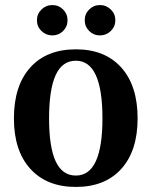

<svg xmlns="http://www.w3.org/2000/svg" viewBox="-20 -725 600 759"><path d="M35 -257Q35 -386 99.5 -458Q164 -530 280 -530Q395 -530 459.5 -458Q524 -386 524 -257Q524 -129 459.5 -57.5Q395 14 280 14Q165 14 100 -57.5Q35 -129 35 -257ZM385 -257Q385 -485 280 -485Q226 -485 200 -428Q174 -371 174 -257Q174 -144 200 -87.5Q226 -31 280 -31Q385 -31 385 -257ZM126 -645Q126 -670 144 -687.5Q162 -705 187 -705Q212 -705 229.5 -687.5Q247 -670 247 -645Q247 -620 229.5 -602.5Q212 -585 187 -585Q162 -585 144 -602.5Q126 -620 126 -645ZM315 -645Q315 -670 332.5 -687.5Q350 -705 375 -705Q400 -705 418 -687.5Q436 -670 436 -645Q436 -620 418 -602.5Q400 -585 375 -585Q350 -585 332.5 -602.5Q315 -620 315 -645Z"/></svg>

Font: Arima Madurai Black
Style: Regular
Weight: 900
Designer: Joana Correia and Natanael Gama
Foundry: NDISCOVER
Version: Version 1.020